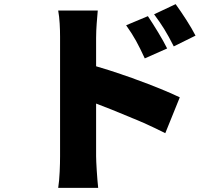

<svg xmlns="http://www.w3.org/2000/svg" viewBox="-20 -839 1040 927"><path d="M924 -667C902 -711 859 -776 828 -819L724 -770C763 -717 784 -684 819 -615L924 -667ZM444 -85V-339C491 -321 545 -300 599 -277L609 -273L618 -269C629 -265 640 -260 652 -255L661 -251L671 -247C708 -230 745 -213 778 -196L848 -369C799 -393 718 -426 632 -457L622 -461C606 -466 590 -472 575 -477L564 -481C523 -495 482 -508 444 -519V-656C444 -704 449 -750 452 -788H261C268 -751 270 -700 270 -661V-85C270 -44 268 25 261 68H454C449 23 444 -58 444 -85ZM787 -605C765 -650 724 -716 694 -761L589 -717C628 -662 647 -626 679 -557L787 -605Z"/></svg>

Font: Glow Sans SC Normal Heavy
Style: Regular
Weight: 900
Designer: Ryoko NISHIZUKA (kana, bopomofo & ideographs); Paul D. Hunt (Latin, Greek & Cyrillic); Sandoll Communications, Soo-young
Version: Version 0.93